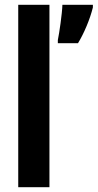

<svg xmlns="http://www.w3.org/2000/svg" viewBox="-20 -780 407 800"><path d="M186 0V-760H56V0ZM367 -749V-760H240C239 -723 227 -642 221 -613V-600H305C330 -641 355 -700 367 -749Z"/></svg>

Font: Noto Sans Myanmar UI ExtraCondensed
Style: Bold
Weight: 700
Width: 2
Designer: Monotype Design Team
Foundry: Monotype Imaging Inc.
Version: Version 2.103